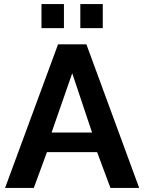

<svg xmlns="http://www.w3.org/2000/svg" viewBox="-20 -929 712 949"><path d="M267 -710H407L668 0H526L460 -177H212L147 0H5ZM435 -274 337 -567 235 -274ZM185 -790V-909H296V-790ZM377 -909H488V-790H377Z"/></svg>

Font: YasnoRaleway
Style: Bold
Weight: 700
Designer: Matt McInerney, Pablo Impallari, Rodrigo Fuenzalida
Foundry: Matt McInerney, Pablo Impallari, Rodrigo Fuenzalida
Version: Version 4.026